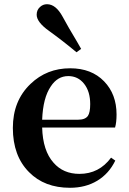

<svg xmlns="http://www.w3.org/2000/svg" viewBox="-20 -875 613 911"><path d="M312 16Q191 16 118 -58Q41 -135 41 -268Q41 -397 125 -477Q202 -551 313 -551Q414 -551 474 -489Q533 -428 533 -332Q533 -294 526 -270H180Q183 -160 234 -103Q280 -50 357 -50Q450 -50 507 -127L527 -113Q497 -51 441.5 -17.5Q386 16 312 16ZM180 -307H351Q384 -307 397 -325Q408 -341 408 -381Q408 -441 379 -477.5Q350 -514 304 -514Q253 -514 221 -465Q184 -411 180 -307ZM343 -627Q277 -682 213 -728Q154 -770 154 -805Q154 -828 170 -842Q184 -855 203 -855Q245 -855 277 -796Q304 -746 345 -678Q358 -654 365 -643Z"/></svg>

Font: GenRyuMin TW B
Style: Regular
Weight: 700
Version: Version 1.501;PS 1;hotconv 16.6.51;makeotf.lib2.5.65220